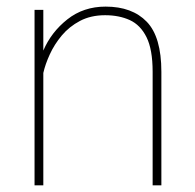

<svg xmlns="http://www.w3.org/2000/svg" viewBox="-20 -558 587 578"><path d="M296.4 -512.2Q253.4 -512.2 220.9 -495.1Q188.5 -478 166 -451.2Q143.6 -424.3 129.9 -394.3Q116.2 -364.3 110.4 -338.4V0H84V-528.3H110.4V-405.8Q134.3 -461.4 182.9 -499.8Q231.4 -538.1 297.9 -538.1Q377.9 -538.1 421.9 -492.4Q465.8 -446.8 465.8 -341.8V0H439.5V-341.8Q439.5 -409.2 421.1 -446Q402.8 -482.9 370.6 -497.6Q338.4 -512.2 296.4 -512.2Z"/></svg>

Font: Vazirmatn RD FD Thin
Style: Regular
Weight: 100
Designer: Saber Rastikerdar
Foundry: Saber Rastikerdar
Version: Version 33.003